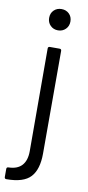

<svg xmlns="http://www.w3.org/2000/svg" viewBox="-133 -748 457 995"><g transform="rotate(10 95.5 -251.0)"><path d="M51 -654Q51 -679 67 -694.5Q83 -710 107 -710Q131 -710 147 -694.5Q163 -679 163 -654Q163 -630 147 -614Q131 -598 107 -598Q83 -598 67 -614Q51 -630 51 -654ZM-32 198V156Q-32 146 -22 146Q25 145 48.5 119Q72 93 72 44L71 -496Q71 -506 81 -506H132Q142 -506 142 -496V44Q142 128 105 168Q68 208 -22 208Q-32 208 -32 198Z"/></g></svg>

Font: Barlow Semi Condensed
Style: Regular
Weight: 400
Width: 4
Designer: Jeremy Tribby
Foundry: Tribby Type
Version: Version 1.408;December 10, 2018;FontCreator 11.5.0.2430 64-b